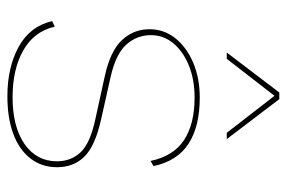

<svg xmlns="http://www.w3.org/2000/svg" viewBox="-148 -617 775 519"><g transform="rotate(90 239.5 -357.5)"><path d="M240 10Q162 10 106.5 -20.5Q51 -51 37 -111L52 -118Q65 -62 116 -33Q167 -4 243 -4Q323 -4 369.5 -36.5Q416 -69 416 -124Q416 -162 391.5 -188Q367 -214 301 -228L187 -253Q118 -268 88.5 -299.5Q59 -331 59 -374Q59 -413 83 -443.5Q107 -474 149 -492Q191 -510 244 -510Q321 -510 368 -480Q415 -450 429 -385L415 -377Q402 -439 358.5 -467.5Q315 -496 244 -496Q195 -496 157 -480.5Q119 -465 97 -438.5Q75 -412 75 -378Q75 -340 100.5 -311.5Q126 -283 188 -269L304 -243Q375 -227 403.5 -198Q432 -169 432 -124Q432 -83 408.5 -52.5Q385 -22 342 -6Q299 10 240 10ZM356 -583H339L239 -712L139 -583H122L230 -725H248Z"/></g></svg>

Font: Work Sans Thin
Style: Regular
Weight: 250
Designer: Wei Huang
Foundry: Wei Huang
Version: Version 2.012